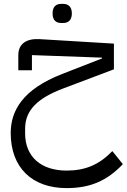

<svg xmlns="http://www.w3.org/2000/svg" viewBox="-20 -662 651 986"><path d="M294 -544H305C331 -544 349 -559 349 -593C349 -627 331 -642 305 -642H294C267 -642 250 -627 250 -593C250 -559 267 -544 294 -544ZM322 304C443 304 529 267 611 181L557 114C489 184 418 214 322 214C192 214 109 144 109 23V-1C109 -96 172 -158 308 -209L565 -306V-438L184 -461C115 -465 74 -437 74 -378V-301H144V-379L504 -366V-362L299 -282C96 -203 35 -93 35 21C35 199 145 304 322 304Z"/></svg>

Font: IBM Plex Arabic
Style: Regular
Weight: 400
Designer: Mike Abbink, Paul van der Laan, Pieter van Rosmalen, Wael Morcos, Khajak Apelian
Foundry: Bold Monday
Version: Version 1.0